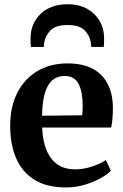

<svg xmlns="http://www.w3.org/2000/svg" viewBox="-20 -854 569 886"><path d="M284.5 11Q195 11 138 -25Q81 -61 54 -124.8Q27 -188.5 27 -272.5Q27 -362.5 60.5 -427.2Q94 -492 153.8 -526.8Q213.5 -561.5 292 -561.5Q392 -561.5 445.2 -509.8Q498.5 -458 501 -363Q501 -299.5 493 -265.5H174.5Q178 -174.5 216 -123.5Q254 -72.5 326.5 -72.5Q365.5 -72.5 405.8 -86Q446 -99.5 468.5 -115.5L491.5 -66.5Q475.5 -49 443.5 -31.2Q411.5 -13.5 370 -1.2Q328.5 11 284.5 11ZM174 -320 359.5 -322Q360.5 -332.5 361 -345.5Q361.5 -358.5 361.5 -367.5Q361.5 -429.5 342.8 -466.5Q324 -503.5 277.5 -503.5Q248.5 -503.5 225.8 -487.2Q203 -471 189.2 -431Q175.5 -391 174 -320ZM292 -834.5Q367.5 -834.5 414 -789.8Q460.5 -745 460.5 -675.5Q460.5 -666.5 460 -655.5Q459.5 -644.5 459 -637.5H400.5Q401 -645 399 -658.5Q394.5 -689.5 370.5 -714Q346.5 -738.5 292 -738.5Q237 -738.5 213 -713.8Q189 -689 184 -658Q183 -652 182.8 -646.8Q182.5 -641.5 182.5 -637.5H123Q121.5 -644.5 121.2 -655.5Q121 -666.5 121 -676.5Q121 -745 167.2 -789.8Q213.5 -834.5 292 -834.5Z"/></svg>

Font: Merriweather Text Regular
Style: Bold
Weight: 700
Designer: Eben Sorkin
Foundry: Eben Sorkin
Version: Version 2.100; ttfautohint (v1.7.19-72a1) -l 8 -r 50 -G 200 